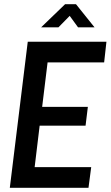

<svg xmlns="http://www.w3.org/2000/svg" viewBox="-20 -900 530 920"><path d="M404 0H27L113 -700H490L479 -601H208L182 -388H401L390 -298H170L146 -99H417ZM177 -769 292 -880H344L433 -769H354L314 -824L260 -769Z"/></svg>

Font: Kulim Park SemiBold
Style: Italic
Weight: 600
Italic angle: -8°
Designer: Noponies / Dale Sattler
Foundry: Noponies
Version: Version 1.000; ttfautohint (v1.8.3)